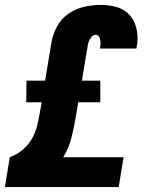

<svg xmlns="http://www.w3.org/2000/svg" viewBox="-20 -763 616 783"><path d="M0 0H464L484 -122H238Q261 -160 271.5 -202Q282 -244 289 -286L299 -346H389V-434H314L337 -572Q338 -582 341.5 -592Q345 -602 352.5 -611.5Q360 -621 370 -621Q381 -621 385.5 -610.5Q390 -600 390 -589.5Q390 -579 388 -568V-565H536Q537 -570 538 -575Q541 -591 541 -607Q541 -637 531 -664.5Q521 -692 499.5 -710.5Q478 -729 449.5 -736Q421 -743 391 -743Q358 -743 324 -735.5Q290 -728 260 -707.5Q230 -687 213 -656Q196 -625 190 -591L164 -434H88L87 -346H150L143 -306Q138 -278 131.5 -250.5Q125 -223 110 -197Q95 -171 71.5 -151.5Q48 -132 20 -122Z"/></svg>

Font: Iosevka Sparkle Heavy
Style: Italic
Weight: 900
Italic angle: -9°
Designer: Belleve Invis
Foundry: Belleve Invis
Version: Version 4.5.0; ttfautohint (v1.8.3)